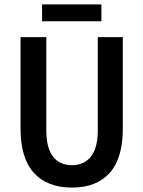

<svg xmlns="http://www.w3.org/2000/svg" viewBox="-20 -826 640 858"><path d="M168 -731V-806.2H433.1V-731ZM301.8 12.2Q190.9 12.2 131.3 -53.5Q71.8 -119.1 71.8 -252V-660.2H187V-244.1Q187 -164.6 217 -126.2Q247.1 -87.9 301.8 -87.9Q356 -87.9 386.5 -126.5Q417 -165 417 -244.1V-660.2H528.8V-252Q528.8 -118.7 470.2 -53.2Q411.6 12.2 301.8 12.2Z"/></svg>

Font: Office Code Pro Medium
Style: Regular
Weight: 500
Designer: Nathan Rutzky & Paul D. Hunt
Foundry: Adobe Systems Incorporated
Version: Version 1.004;PS 001.004;hotconv 1.0.70;makeotf.lib2.5.58329